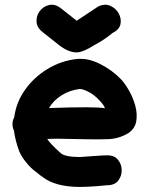

<svg xmlns="http://www.w3.org/2000/svg" viewBox="-20 -774 613 796"><path d="M312 1Q338 1 379 -2Q416 -5 424 -6Q455 -6 470 -25Q485 -44 484.5 -69Q484 -94 468.5 -112.5Q453 -131 422 -130Q409 -130 368 -127Q332 -124 311 -123Q253 -123 233 -138Q185 -181 176 -198Q183 -198 214 -199Q379 -195 426 -197Q472 -198 512 -222Q540 -241 545 -272Q550 -303 540.5 -337Q531 -371 514 -400Q497 -429 483 -444Q446 -483 394.5 -509Q343 -535 296 -529Q233 -522 177 -488Q121 -454 84 -402Q47 -350 39 -288Q25 -260 38 -232Q43 -192 60 -146Q64 -136 72 -123.5Q80 -111 86 -104L96 -92Q100 -87 107 -80L118 -70Q120 -69 129 -61.5Q138 -54 147 -47Q156 -40 157 -40Q210 1 312 1ZM415 -325Q379 -333 183 -326Q202 -358 235.5 -379Q269 -400 310 -405Q321 -406 345.5 -394Q370 -382 392 -358Q411 -339 415 -325ZM303 -557Q329 -560 371 -587Q413 -609 446 -637Q475 -651 479.5 -674Q484 -697 472 -718.5Q460 -740 437 -750Q414 -760 387 -747Q353 -724 304 -692L298 -688L231 -741Q206 -759 182.5 -753Q159 -747 144.5 -727.5Q130 -708 131.5 -683.5Q133 -659 158 -640L226 -586Q268 -554 303 -557Z"/></svg>

Font: Balsamiq Sans
Style: Bold
Weight: 700
Designer: Michael Angeles
Foundry: Balsamiq SRL
Version: Version 1.020; ttfautohint (v1.8.4.7-5d5b);gftools[0.9.26]